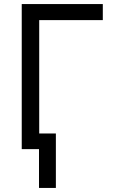

<svg xmlns="http://www.w3.org/2000/svg" viewBox="-20 -734 570 945"><path d="M87 0H172V191H255V-77H173V-635H486V-714H87Z"/></svg>

Font: Noto Sans Mono Condensed
Style: Regular
Weight: 400
Width: 3
Designer: Monotype Design Team
Foundry: Monotype Imaging Inc.
Version: Version 2.014